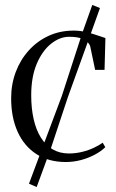

<svg xmlns="http://www.w3.org/2000/svg" viewBox="-20 -643 468 775"><path d="M245.5 11Q176.5 11 127 -21Q77.5 -53 51.2 -111Q25 -169 25 -246.5Q25 -303 43.5 -352.2Q62 -401.5 96 -439.2Q130 -477 176 -498.2Q222 -519.5 277.5 -519.5Q304 -519.5 330 -513Q356 -506.5 376.2 -499.2Q396.5 -492 405.5 -489.5L402 -361H364L344 -456.5Q343 -461.5 335.8 -470.5Q328.5 -479.5 310.5 -487Q292.5 -494.5 258.5 -494.5Q221.5 -494.5 186.2 -466.5Q151 -438.5 128.5 -385.8Q106 -333 106 -258.5Q106 -205.5 115.8 -162.2Q125.5 -119 144.8 -88Q164 -57 192.5 -40.2Q221 -23.5 258 -23.5Q285.5 -23.5 311.8 -30Q338 -36.5 359.5 -46.8Q381 -57 394.5 -67L405 -49Q388.5 -32.5 362.8 -18.8Q337 -5 306.8 3Q276.5 11 245.5 11ZM128 112 97 98.5 153 -51.5 229.5 -255.5 311.5 -508 352.5 -623 383.5 -610.5 343.5 -499 254 -251 185.5 -44.5Z"/></svg>

Font: Merriweather 144pt Light
Style: Regular
Weight: 300
Version: Version 2.100